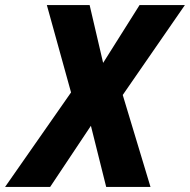

<svg xmlns="http://www.w3.org/2000/svg" viewBox="-79 -734 746 754"><path d="M-59 0H118L278 -240L338 0H512L403 -361L647 -714H469L326 -487L273 -714H105L200 -371Z"/></svg>

Font: Noto Sans SemiCondensed ExtraBold
Style: Italic
Weight: 800
Width: 4
Italic angle: -12°
Designer: Monotype Design Team
Foundry: Monotype Imaging Inc.
Version: Version 2.013